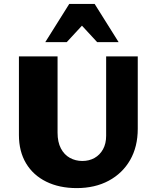

<svg xmlns="http://www.w3.org/2000/svg" viewBox="-20 -947 798 984"><path d="M373 17Q284 17 217 -16Q150 -49 113.5 -110Q77 -171 77 -255V-658H275V-267Q275 -219 292 -186.5Q309 -154 338 -138Q367 -122 402 -122Q437 -122 464.5 -137.5Q492 -153 508 -182Q524 -211 524 -251V-658H686V-287Q686 -195 647 -127Q608 -59 537.5 -21Q467 17 373 17ZM478 -731 368 -850 335 -927H465L588 -731ZM212 -731 335 -927H465L432 -850L322 -731Z"/></svg>

Font: Ysabeau SC Black
Style: Regular
Weight: 900
Designer: Christian Thalmann (Catharsis Fonts)
Version: Version 2.001;gftools[0.9.30]; featfreeze: smcp